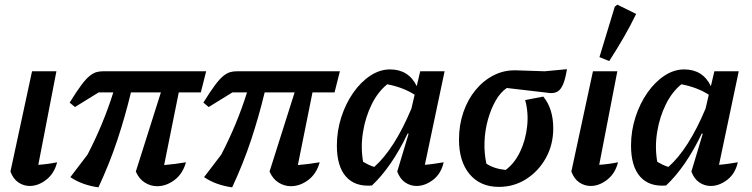

<svg xmlns="http://www.w3.org/2000/svg" viewBox="-20 -794 3239 827"><path d="M226 -95Q214 -47 179.5 -20Q145 7 108 7Q82 7 59.5 -8Q37 -23 25 -55L118 -487H223L145 -84Q187 -87 226 -95Z M404 13Q333 3 283 -31L357 -128Q425 -259 468 -396H405L303 -333L280 -352Q309 -399 329.5 -426.5Q350 -454 365.5 -466.5Q381 -479 394.5 -483Q408 -487 424 -487H868L845 -396H750L687 -83Q711 -85 734 -88Q757 -91 781 -95Q767 -45 731.5 -18.5Q696 8 657 8Q629 8 604 -7.5Q579 -23 565 -55L673 -396H544Q519 -292 485.5 -191Q452 -90 404 13Z M980 13Q909 3 859 -31L933 -128Q1001 -259 1044 -396H981L879 -333L856 -352Q885 -399 905.5 -426.5Q926 -454 941.5 -466.5Q957 -479 970.5 -483Q984 -487 1000 -487H1444L1421 -396H1326L1263 -83Q1287 -85 1310 -88Q1333 -91 1357 -95Q1343 -45 1307.5 -18.5Q1272 8 1233 8Q1205 8 1180 -7.5Q1155 -23 1141 -55L1249 -396H1120Q1095 -292 1061.5 -191Q1028 -90 980 13Z M1582 5Q1509 11 1470 -33.5Q1431 -78 1431 -167Q1431 -230 1450 -289Q1469 -348 1501.5 -394.5Q1534 -441 1575 -468Q1616 -495 1660 -495Q1740 -495 1775 -423L1790 -487H1895L1810 -84Q1833 -86 1852.5 -89Q1872 -92 1891 -95Q1880 -46 1845.5 -19.5Q1811 7 1774 7Q1748 7 1725.5 -8Q1703 -23 1691 -55L1740 -218L1736 -219Q1667 -75 1582 5ZM1544 -97Q1556 -90 1567.5 -84.5Q1579 -79 1592 -75Q1679 -152 1752 -326L1766 -386Q1716 -418 1648 -431Q1608 -399 1581 -344.5Q1554 -290 1543.5 -225Q1533 -160 1544 -97Z M2129 11Q2049 11 2003 -43.5Q1957 -98 1957 -193Q1957 -256 1976 -311Q1995 -366 2029 -407Q2063 -448 2108 -470.5Q2153 -493 2205 -491L2326 -487L2422 -496Q2415 -453 2405.5 -431Q2396 -409 2383.5 -401Q2371 -393 2355 -393Q2345 -393 2334 -395L2163 -415Q2136 -397 2115.5 -361.5Q2095 -326 2082 -280Q2069 -234 2067 -184.5Q2065 -135 2075 -89Q2108 -67 2158 -62Q2196 -90 2220 -140Q2244 -190 2250.5 -249.5Q2257 -309 2242 -363L2320 -378Q2341 -353 2352 -318.5Q2363 -284 2363 -241Q2363 -171 2331.5 -114Q2300 -57 2247 -23Q2194 11 2129 11Z M2642 -95Q2630 -47 2595.5 -20Q2561 7 2524 7Q2498 7 2475.5 -8Q2453 -23 2441 -55L2534 -487H2639L2561 -84Q2603 -87 2642 -95ZM2604 -531 2562 -548 2628 -765 2639 -774 2720 -734Q2696 -684 2666.5 -633Q2637 -582 2604 -531Z M2849 5Q2776 11 2737 -33.5Q2698 -78 2698 -167Q2698 -230 2717 -289Q2736 -348 2768.5 -394.5Q2801 -441 2842 -468Q2883 -495 2927 -495Q3007 -495 3042 -423L3057 -487H3162L3077 -84Q3100 -86 3119.5 -89Q3139 -92 3158 -95Q3147 -46 3112.5 -19.5Q3078 7 3041 7Q3015 7 2992.5 -8Q2970 -23 2958 -55L3007 -218L3003 -219Q2934 -75 2849 5ZM2811 -97Q2823 -90 2834.5 -84.5Q2846 -79 2859 -75Q2946 -152 3019 -326L3033 -386Q2983 -418 2915 -431Q2875 -399 2848 -344.5Q2821 -290 2810.5 -225Q2800 -160 2811 -97Z"/></svg>

Font: Piazzolla SemiBold
Style: Italic
Weight: 600
Italic angle: -11.3°
Designer: Juan Pablo del Peral
Foundry: Huerta Tipografica
Version: Version 1.330